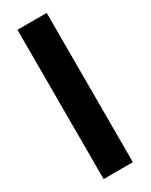

<svg xmlns="http://www.w3.org/2000/svg" viewBox="-186 -740 612 780"><g transform="rotate(-30 119.5 -350.0)"><path d="M50.8 -700.2H188V0H50.8Z"/></g></svg>

Font: TASA Explorer
Style: Bold
Weight: 700
Designer: Weizhong Zhang
Foundry: Local Remote
Version: Version 1.000;Glyphs 3.1.2 (3151)